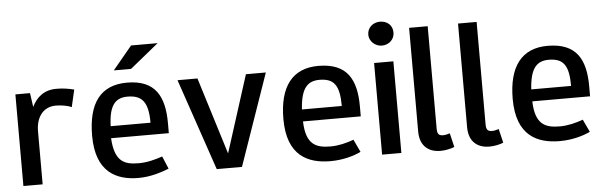

<svg xmlns="http://www.w3.org/2000/svg" viewBox="-52 -848 3930 1247"><g transform="rotate(-5 1912.5 -224.0)"><path d="M324.4 -410.4C242.2 -410.4 194.5 -367.1 164.2 -306.5L151.2 -397.4H56V-310.8V113.4V200H181.5V113.4V-146.3C181.5 -232.9 224.9 -302.1 311.4 -302.1C341.7 -302.1 387.5 -295.8 413.5 -282.8L439.5 -395.4C402.2 -404.7 367.7 -410.4 324.4 -410.4Z M970.6 87.4C918.6 104.8 871 117.8 814.7 117.8C719.5 117.8 658.9 91.8 650.2 -59.7H1026.8V-124.7C1026.8 -297.8 970.6 -410.4 784.4 -410.4C611.2 -410.4 529 -297.8 529 -85.7C529 152.4 663.2 213 806.1 213C888.3 213 961.9 187 1005.2 169.7ZM654.5 -137.7C658.9 -276.2 702.2 -319.5 780.1 -319.5C875.3 -319.5 914.3 -271.9 914.3 -137.7ZM706.5 -497H819L1005.2 -648.5H832Z M1481 200 1688.8 -397.4H1558.9L1398.7 104.8L1242.9 -397.4H1113L1316.5 200Z M2217.6 87.4C2169.9 104.8 2118 117.8 2066 117.8C1970.8 117.8 1905.9 91.8 1901.5 -59.7H2278.2V-124.7C2278.2 -297.8 2221.9 -410.4 2031.4 -410.4C1862.6 -410.4 1776 -297.8 1776 -85.7C1776 156.7 1914.5 213 2057.4 213C2139.6 213 2213.2 191.3 2256.5 169.7ZM1901.5 -137.7C1910.2 -276.2 1953.5 -319.5 2031.4 -319.5C2126.7 -319.5 2161.3 -271.9 2161.3 -137.7Z M2394.6 -397.4V-310.8V200H2520.2V-397.4ZM2455.2 -661.5C2412 -661.5 2373 -631.2 2373 -583.6C2373 -540.3 2412 -505.6 2455.2 -505.6C2502.9 -505.6 2537.5 -540.3 2537.5 -583.6C2537.5 -631.2 2502.9 -661.5 2455.2 -661.5Z M2866.1 191.3 2844.5 100.4C2831.5 104.8 2814.2 109.1 2801.2 109.1C2770.9 109.1 2762.2 96.1 2762.2 61.5V-605.2H2641V70.1C2641 169.7 2701.6 208.7 2775.2 208.7C2809.8 208.7 2844.5 200 2866.1 191.3Z M3185.1 191.3 3163.5 100.4C3150.5 104.8 3133.2 109.1 3120.2 109.1C3089.9 109.1 3081.2 96.1 3081.2 61.5V-605.2H2960V70.1C2960 169.7 3020.6 208.7 3094.2 208.7C3128.8 208.7 3163.5 200 3185.1 191.3Z M3712.6 87.4C3664.9 104.8 3613 117.8 3561 117.8C3465.8 117.8 3400.9 91.8 3396.5 -59.7H3773.2V-124.7C3773.2 -297.8 3716.9 -410.4 3526.4 -410.4C3357.6 -410.4 3271 -297.8 3271 -85.7C3271 156.7 3409.5 213 3552.4 213C3634.6 213 3708.2 191.3 3751.5 169.7ZM3396.5 -137.7C3405.2 -276.2 3448.5 -319.5 3526.4 -319.5C3621.7 -319.5 3656.3 -271.9 3656.3 -137.7Z"/></g></svg>

Font: PleaseOptimize
Style: Demi-Bold
Weight: 600
Version: Version 001.000